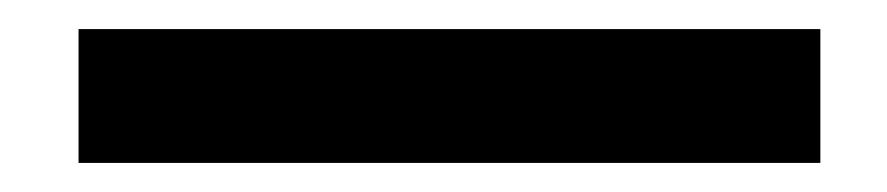

<svg xmlns="http://www.w3.org/2000/svg" viewBox="-20 -366 610 132"><path d="M34 -254H544V-346H34Z"/></svg>

Font: Charger Pro
Style: ExBdSuExt
Weight: 400
Designer: Jasper
Foundry: Cannot Into Space Fonts
Version: Version 1.09